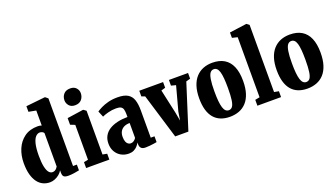

<svg xmlns="http://www.w3.org/2000/svg" viewBox="-69 -1380 3409 1951"><g transform="rotate(-20 1635.0 -404.0)"><path d="M212.5 11Q174 11 140 -4.8Q106 -20.5 80.8 -54Q55.5 -87.5 41.2 -139.2Q27 -191 27 -263.5Q27 -345 56 -414Q85 -483 143 -525.2Q201 -567.5 288.5 -567.5Q300 -567.5 310.5 -565.5Q321 -563.5 330 -560.5V-722.5L250.5 -737.5V-798L454.5 -819.5H459.5L488 -796.5V-65H529.5V-3Q510 1.5 475 6.8Q440 12 411.5 12Q377 12 363 0.2Q349 -11.5 349 -42.5V-68.5Q336.5 -46 314.5 -28Q292.5 -10 266 0.5Q239.5 11 212.5 11ZM271.5 -77.5Q287 -77.5 298.2 -83.8Q309.5 -90 317.2 -99.2Q325 -108.5 330 -117V-478.5Q325 -488 312.5 -494.5Q300 -501 286 -501Q262 -501 241.5 -480Q221 -459 208.8 -410.8Q196.5 -362.5 196.5 -280.5Q196.5 -209.5 206 -164.5Q215.5 -119.5 232.2 -98.5Q249 -77.5 271.5 -77.5Z M606 0V-63.5L652.5 -73V-450L603 -469.5V-541L777.5 -566.5H780.5L809.5 -545.5V-72.5L857 -63.5V0ZM719.5 -637.5Q677.5 -637.5 655.8 -663.5Q634 -689.5 634 -720.5Q634 -760 658 -788Q682 -816 729 -816H730Q771.5 -816 793.5 -791.2Q815.5 -766.5 815.5 -735Q815.5 -695.5 791.5 -666.5Q767.5 -637.5 720.5 -637.5Z M1066.5 11Q1020 11 983 -10Q946 -31 924.8 -68.5Q903.5 -106 903.5 -154.5Q903.5 -202.5 923.5 -238.2Q943.5 -274 980.2 -297Q1017 -320 1067.2 -331.8Q1117.5 -343.5 1178 -344V-373.5Q1178 -404.5 1172.5 -425.2Q1167 -446 1150 -456Q1133 -466 1098 -466Q1053.5 -466 1010.8 -454.5Q968 -443 946.5 -432L919.5 -497Q938.5 -510.5 971.2 -526.8Q1004 -543 1049 -554.8Q1094 -566.5 1150 -566.5Q1221 -566.5 1259.8 -543Q1298.5 -519.5 1313.5 -474.2Q1328.5 -429 1328.5 -363V-65.5H1369V-3Q1359 -1 1337 2.5Q1315 6 1290 8.2Q1265 10.5 1245 10.5Q1213.5 10.5 1199 -4.5Q1184.5 -19.5 1184.5 -47V-65Q1174 -45.5 1158 -28Q1142 -10.5 1119.2 0.2Q1096.5 11 1066.5 11ZM1119 -80.5Q1138.5 -80.5 1154 -91.8Q1169.5 -103 1178 -118V-279Q1139 -278.5 1113.5 -264.8Q1088 -251 1075.2 -227Q1062.5 -203 1062.5 -171.5Q1062.5 -138.5 1070.2 -118.8Q1078 -99 1091 -89.8Q1104 -80.5 1119 -80.5Z M1566.5 7.5 1419 -479 1382 -492V-553.5H1639.5V-492L1594 -479L1651 -219.5L1668 -126.5L1682.5 -218L1753 -479L1702.5 -492V-553.5H1909.5V-492L1863.5 -479L1709 7.5Z M1927.5 -270.5Q1927.5 -346.5 1945.5 -402.2Q1963.5 -458 1996.8 -494.8Q2030 -531.5 2075.2 -549.5Q2120.5 -567.5 2174.5 -567.5Q2250.5 -567.5 2302.5 -536.5Q2354.5 -505.5 2381.2 -443.5Q2408 -381.5 2408 -288Q2408 -210 2390 -153.5Q2372 -97 2338.8 -60.5Q2305.5 -24 2260 -6.5Q2214.5 11 2159.5 11Q2103.5 11 2060 -6.8Q2016.5 -24.5 1987 -59.8Q1957.5 -95 1942.5 -147.8Q1927.5 -200.5 1927.5 -270.5ZM2170.5 -56Q2194.5 -56 2209.5 -75.5Q2224.5 -95 2231.5 -142Q2238.5 -189 2238.5 -270.5Q2238.5 -332 2234.8 -375.8Q2231 -419.5 2222.8 -447Q2214.5 -474.5 2200.8 -487.5Q2187 -500.5 2167.5 -500.5Q2143.5 -500.5 2128 -480.8Q2112.5 -461 2104.8 -414Q2097 -367 2097 -286Q2097 -224.5 2101.2 -180.8Q2105.5 -137 2114.2 -109.5Q2123 -82 2137 -69Q2151 -56 2170.5 -56Z M2508 -73V-722.5L2450.5 -736.5V-794.5L2634 -819.5H2637.5L2664.5 -799V-72.5L2714 -63.5V0H2458V-63.5Z M2765.5 -270.5Q2765.5 -346.5 2783.5 -402.2Q2801.5 -458 2834.8 -494.8Q2868 -531.5 2913.2 -549.5Q2958.5 -567.5 3012.5 -567.5Q3088.5 -567.5 3140.5 -536.5Q3192.5 -505.5 3219.2 -443.5Q3246 -381.5 3246 -288Q3246 -210 3228 -153.5Q3210 -97 3176.8 -60.5Q3143.5 -24 3098 -6.5Q3052.5 11 2997.5 11Q2941.5 11 2898 -6.8Q2854.5 -24.5 2825 -59.8Q2795.5 -95 2780.5 -147.8Q2765.5 -200.5 2765.5 -270.5ZM3008.5 -56Q3032.5 -56 3047.5 -75.5Q3062.5 -95 3069.5 -142Q3076.5 -189 3076.5 -270.5Q3076.5 -332 3072.8 -375.8Q3069 -419.5 3060.8 -447Q3052.5 -474.5 3038.8 -487.5Q3025 -500.5 3005.5 -500.5Q2981.5 -500.5 2966 -480.8Q2950.5 -461 2942.8 -414Q2935 -367 2935 -286Q2935 -224.5 2939.2 -180.8Q2943.5 -137 2952.2 -109.5Q2961 -82 2975 -69Q2989 -56 3008.5 -56Z"/></g></svg>

Font: Merriweather 24pt SemiCondensed Black
Style: Regular
Weight: 900
Width: 4
Designer: Eben Sorkin
Foundry: Eben Sorkin
Version: Version 2.100